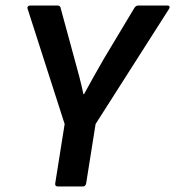

<svg xmlns="http://www.w3.org/2000/svg" viewBox="-20 -675 634 695"><path d="M190 0Q178 0 180 -12L214 -226L80 -643Q78 -648 81 -651.5Q84 -655 89 -655H188Q199 -655 200 -644L249 -464Q258 -432 266.5 -399.5Q275 -367 282 -334H284Q302 -367 320 -399Q338 -431 357 -464L465 -644Q471 -655 480 -655H586Q592 -655 593.5 -651.5Q595 -648 592 -643L326 -226L292 -12Q290 0 280 0Z"/></svg>

Font: Sofia Sans Semi Condensed
Style: Bold Italic
Weight: 700
Italic angle: -9°
Version: Version 4.100